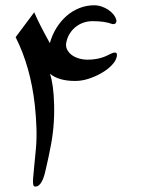

<svg xmlns="http://www.w3.org/2000/svg" viewBox="-20 -686 540 726"><path d="M421.4 -471.2Q418 -455.6 402.6 -439.5Q387.2 -423.3 364.5 -410.2Q341.8 -397 315.7 -388.4Q289.6 -379.9 264.2 -379.9Q201.7 -379.9 168.9 -407.2Q182.6 -367.2 184.6 -291Q187 -202.6 168.9 -119.1Q167.5 -110.8 164.3 -95.9Q161.1 -81.1 157.7 -65.9Q154.3 -50.8 151.6 -39.3Q148.9 -27.8 148.4 -26.4Q135.3 19.5 113.8 19.5Q107.9 19.5 106 13.4Q104 7.3 105 -8.8Q106 -24.9 108.9 -52.5Q111.8 -80.1 115.7 -122.6Q119.1 -159.2 117.9 -200.2Q116.7 -241.2 111.8 -287.6Q95.7 -433.6 39.1 -545.4L109.4 -639.6Q127.4 -596.7 168.5 -522.9Q177.2 -554.2 193.6 -580.6Q210 -606.9 231.9 -626Q253.9 -645 280.5 -655.5Q307.1 -666 335.9 -666Q350.1 -666 364 -661.4Q377.9 -656.7 389.6 -648.9Q401.4 -641.1 409.4 -630.9Q417.5 -620.6 419.9 -609.9Q420.9 -606.9 419.9 -604Q418 -594.7 408.2 -594.7Q407.2 -594.7 402.8 -595.7Q375 -606 330.1 -606Q312 -606 296.1 -600.6Q280.3 -595.2 267.1 -585Q253.9 -574.7 244.4 -560.1Q234.9 -545.4 231 -526.9Q227.5 -511.7 233.4 -499.5Q239.3 -487.3 250.7 -478.5Q262.2 -469.7 278.1 -465.1Q293.9 -460.4 311 -460.4Q356.9 -460.4 392.1 -479.5Q406.7 -487.3 414.6 -487.3Q424.8 -487.3 421.4 -471.2Z"/></svg>

Font: XB Kayhan
Style: Italic
Weight: 400
Italic angle: -12°
Designer: Behnam
Foundry: Irmug
Version: Version 7.300 2009